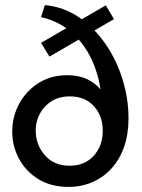

<svg xmlns="http://www.w3.org/2000/svg" viewBox="-20 -721 557 753"><path d="M249 12Q180 12 130.5 -18.5Q81 -49 54.5 -98.5Q28 -148 28 -205Q28 -264 55.5 -314.5Q83 -365 131.5 -395.5Q180 -426 243 -426Q297 -426 334 -404Q371 -382 386 -351L377 -342Q372 -412 344 -477.5Q316 -543 265 -590Q214 -637 141 -654L156 -701Q230 -694 290 -653Q350 -612 393.5 -549Q437 -486 460.5 -410Q484 -334 484 -257Q484 -194 466.5 -144.5Q449 -95 417 -60Q385 -25 342 -6.5Q299 12 249 12ZM253 -71Q312 -71 347.5 -110Q383 -149 383 -208Q383 -267 348 -305Q313 -343 254 -343Q212 -343 182 -324Q152 -305 136 -274.5Q120 -244 120 -210Q120 -153 156 -112Q192 -71 253 -71ZM174 -499 141 -553 395 -700 427 -646Z"/></svg>

Font: Cabin VF Beta
Style: Regular
Weight: 400
Designer: Pablo Impallari
Foundry: Pablo Impallari. http://www.impallari.com Igino Marini. http://www.ikern.com
Version: Version 2.200